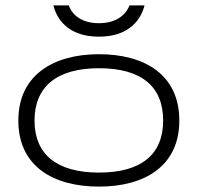

<svg xmlns="http://www.w3.org/2000/svg" viewBox="-20 -679 733 712"><path d="M645 -232C645 -403 515 -478 347 -478C180 -478 48 -402 48 -232C48 -62 178 13 347 13C515 13 645 -62 645 -232ZM585 -232C585 -107 505 -39 347 -39C190 -39 108 -107 108 -232C108 -357 190 -426 347 -426C505 -426 585 -358 585 -232ZM460 -659C452 -636 423 -593 347 -593C270 -593 243 -636 235 -659H178C190 -611 230 -543 347 -543C463 -543 504 -611 516 -659Z"/></svg>

Font: Stint Ultra Expanded
Style: Regular
Weight: 400
Width: 7
Designer: Astigmatic (AOETI)
Foundry: Astigmatic (AOETI)
Version: Version 1.000